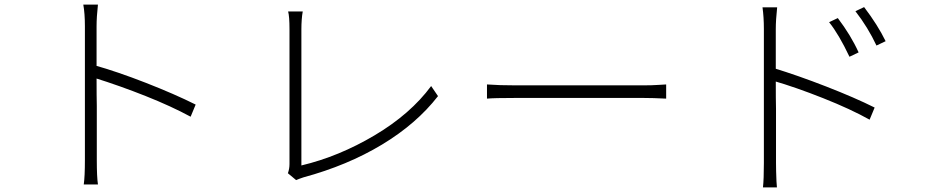

<svg xmlns="http://www.w3.org/2000/svg" viewBox="-20 -784 4040 839"><path d="M351 -136V-237V-362V-491V-601V-669Q351 -725 344 -764H408Q402 -710 402 -669V-566V-444Q402 -361 403 -321V-210V-126V-84Q403 -11 408 22H346Q351 -13 351 -84ZM835 -327 813 -274Q728 -320 616 -364.5Q504 -409 392 -444V-499Q492 -471 617.5 -422Q743 -373 835 -327Z M1245 -67V-123V-225V-350V-478V-588V-656Q1245 -713 1239 -734H1303Q1300 -719 1298.5 -698Q1297 -677 1297 -657V-398V-284V-181V-101V-61Q1461 -100 1617.5 -193Q1774 -286 1864 -408L1894 -364Q1800 -243 1649 -152Q1498 -61 1306 -9Q1285 -2 1274 3L1238 -27Q1245 -46 1245 -67Z M2235 -411H2452H2559H2660H2741H2789Q2830 -411 2857 -413Q2884 -415 2891 -415V-353Q2834 -356 2790 -356H2560H2453H2355H2277H2235Q2136 -356 2108 -353V-415Q2160 -411 2235 -411Z M3732 -555 3692 -536Q3645 -635 3603 -687L3641 -705Q3698 -630 3732 -555ZM3850 -604 3810 -585Q3773 -664 3718 -735L3756 -753Q3816 -674 3850 -604ZM3318 -124V-224V-349V-478V-588V-657Q3318 -709 3312 -752H3376Q3370 -696 3370 -657V-553V-431Q3370 -348 3371 -308V-197V-113V-72Q3371 -40 3373 8L3375 35H3314Q3318 -2 3318 -72ZM3802 -314 3780 -261Q3698 -307 3577 -355Q3456 -403 3359 -431V-487Q3467 -454 3591.5 -405.5Q3716 -357 3802 -314Z"/></svg>

Font: Merged Yaku Han JP Light
Style: Regular
Weight: 300
Designer: Ryoko NISHIZUKA 西塚涼子 (kana, bopomofo & ideographs); Paul D. Hunt (Latin, Greek & Cyrillic); Sandoll Communications 산돌커뮤니
Foundry: Adobe
Version: Version 2.004